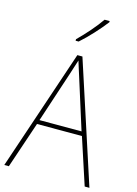

<svg xmlns="http://www.w3.org/2000/svg" viewBox="-139 -1025 782 1098"><g transform="rotate(15 252.0 -475.5)"><path d="M369 -944V-951H339C308 -905 255 -845 210 -801V-792H228C276 -834 334 -898 369 -944ZM476 0H504L271 -715H241L0 0H27L120 -275H386ZM282 -601 377 -300H128L227 -600C236 -630 246 -657 255 -687C265 -653 274 -627 282 -601Z"/></g></svg>

Font: Noto Sans Arabic SemCond Thin
Style: Regular
Weight: 100
Width: 4
Designer: Monotype Design Team, Nadine Chahine, Nizar Qandah and Khaled Hosny
Foundry: Monotype Imaging Inc.
Version: Version 2.012